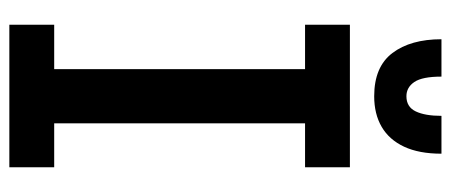

<svg xmlns="http://www.w3.org/2000/svg" viewBox="-297 -668 965 411"><g transform="rotate(90 185.5 -462.5)"><path d="M128 -80V-649H244V-80ZM33 0V-96H338V0ZM33 -633V-729H338V-633ZM186 -781Q123 -781 93.5 -820Q64 -859 64 -925H144Q144 -884 155.5 -867Q167 -850 186 -850Q209 -850 218.5 -870Q228 -890 228 -925H309Q309 -877 294 -845Q279 -813 251.5 -797Q224 -781 186 -781Z"/></g></svg>

Font: Hubot Sans Condensed SemiBold
Style: Regular
Weight: 600
Width: 3
Designer: Deni Anggara
Foundry: GitHub, Inc., Subsidiary of Microsoft Corporation
Version: Version 2.000